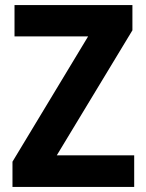

<svg xmlns="http://www.w3.org/2000/svg" viewBox="-20 -734 574 754"><path d="M29 0H507V-124H203L500 -615V-714H37V-591H326L29 -99Z"/></svg>

Font: Noto Sans Georgian SemiCondensed Bold
Style: Regular
Weight: 700
Width: 4
Designer: Monotype Design Team, Akaki Razmadze
Foundry: Google LLC
Version: Version 2.005